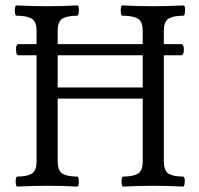

<svg xmlns="http://www.w3.org/2000/svg" viewBox="-20 -686 734 709"><path d="M44 3Q40 3 38.5 -6Q37 -15 38.5 -24.5Q40 -34 44 -34Q79 -34 97 -44.5Q115 -55 115 -91V-482H47Q42 -482 40 -492.5Q38 -503 40 -513Q42 -523 47 -523H115V-572Q115 -607 96.5 -617.5Q78 -628 41 -628Q37 -628 35.5 -637.5Q34 -647 35.5 -656.5Q37 -666 41 -666Q97 -663 153 -663Q210 -663 265 -666Q270 -666 271 -656.5Q272 -647 270.5 -637.5Q269 -628 265 -628Q229 -628 211 -617.5Q193 -607 193 -572V-523H507V-572Q507 -607 488.5 -617.5Q470 -628 432 -628Q428 -628 426.5 -637.5Q425 -647 426.5 -656.5Q428 -666 432 -666Q489 -663 545 -663Q602 -663 657 -666Q662 -666 663 -656.5Q664 -647 662.5 -637.5Q661 -628 657 -628Q621 -628 603 -617.5Q585 -607 585 -572V-523H650Q656 -523 658 -513Q660 -503 658 -492.5Q656 -482 649 -482H585V-91Q585 -55 603 -44.5Q621 -34 656 -34Q661 -34 662 -24.5Q663 -15 661.5 -6Q660 3 656 3Q602 0 546 0Q491 0 435 3Q431 3 429.5 -6Q428 -15 429.5 -24.5Q431 -34 435 -34Q471 -34 489 -44.5Q507 -55 507 -91V-322H193V-91Q193 -55 211 -44.5Q229 -34 265 -34Q269 -34 270.5 -24.5Q272 -15 270.5 -6Q269 3 265 3Q210 0 154 0Q100 0 44 3ZM193 -363H507V-482H193Z"/></svg>

Font: Junicode Two Beta Condensed
Style: Regular
Weight: 400
Width: 3
Designer: Peter S. Baker
Foundry: Briery Creek Software
Version: Version 1.053; ttfautohint (v1.8.4)